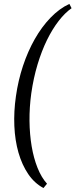

<svg xmlns="http://www.w3.org/2000/svg" viewBox="-20 -803 384 977"><path d="M344.2 -761.2Q310.5 -737.8 278.6 -696.5Q246.6 -655.3 219.2 -599.6Q191.9 -543.9 171.1 -475.1Q150.4 -406.2 139.2 -328.1Q129.4 -256.8 130.1 -188Q130.9 -119.1 141.1 -58.6Q151.4 2 171.1 51.3Q190.9 100.6 219.2 131.8L201.2 153.8Q155.3 129.4 123.5 82.5Q91.8 35.6 74 -26.4Q56.2 -88.4 53 -161.9Q49.8 -235.4 61 -313Q72.3 -393.1 96.9 -467.5Q121.6 -542 157 -604.2Q192.4 -666.5 237.1 -712.9Q281.7 -759.3 333 -783.2Z"/></svg>

Font: Gentium Plus Phon
Style: Italic
Weight: 400
Italic angle: -8°
Designer: J. Victor Gaultney, Annie Olsen, Iska Routamaa, Becca Hirsbrunner
Foundry: SIL International
Version: Version 5.000